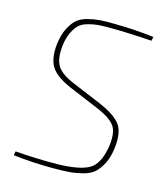

<svg xmlns="http://www.w3.org/2000/svg" viewBox="-107 -785 767 880"><g transform="rotate(15 276.5 -345.0)"><path d="M358 -304 208 -367Q136 -398 112.5 -437Q89 -476 97 -546Q103 -590 118 -619.5Q133 -649 151.5 -665.5Q170 -682 201 -690Q232 -698 259 -700Q286 -702 329 -701Q426 -700 515 -689L511 -670Q392 -678 311 -678Q276 -678 256.5 -676.5Q237 -675 210.5 -668Q184 -661 169 -647.5Q154 -634 141 -607.5Q128 -581 123 -542Q117 -484 134 -451.5Q151 -419 209 -393L359 -330Q437 -296 461 -258.5Q485 -221 475 -147Q469 -104 453.5 -74.5Q438 -45 419 -28Q400 -11 367.5 -2.5Q335 6 305 8.5Q275 11 227 11Q129 11 37 0L41 -19Q143 -11 241 -12Q344 -14 389.5 -39.5Q435 -65 449 -151Q458 -215 439.5 -245.5Q421 -276 358 -304Z"/></g></svg>

Font: Exo 2.0 Thin
Style: Italic
Weight: 250
Italic angle: -8°
Designer: Natanael Gama
Version: Version 1.001;PS 001.001;hotconv 1.0.70;makeotf.lib2.5.58329